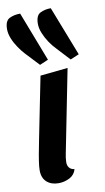

<svg xmlns="http://www.w3.org/2000/svg" viewBox="-98 -869 510 933"><g transform="rotate(-10 157.0 -402.0)"><path d="M275 -562 213 -629Q198 -644 183 -666.5Q168 -689 158 -713.5Q148 -738 148 -760Q148 -801 170.5 -812.5Q193 -824 223 -824L318 -580ZM124 -562 61 -629Q47 -644 31.5 -666.5Q16 -689 6 -713.5Q-4 -738 -4 -760Q-4 -801 18.5 -812.5Q41 -824 72 -824L166 -580ZM113 20Q77 20 55 0Q33 -20 33 -57Q33 -75 37.5 -104.5Q42 -134 48 -163Q54 -192 57 -210L117 -510L253 -524L172 -115Q170 -107 168.5 -94.5Q167 -82 167 -73Q167 -57 175.5 -46.5Q184 -36 201 -34Q193 -6 167.5 7Q142 20 113 20Z"/></g></svg>

Font: Sansita Swashed Medium
Style: Regular
Weight: 500
Designer: Pablo Cosgaya
Foundry: Omnibus-Type
Version: Version 1.003; ttfautohint (v1.8.3)